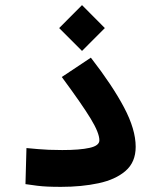

<svg xmlns="http://www.w3.org/2000/svg" viewBox="-20 -727 626 751"><path d="M218.8 3.9Q188.5 3.9 167 2.9Q145.5 2 125.5 -0.5Q105.5 -2.9 79.6 -6.8L83.5 -147.9Q108.9 -145.5 128.7 -143.8Q148.4 -142.1 170.7 -141.1Q192.9 -140.1 223.6 -140.1Q292.5 -140.1 330.6 -148.7Q368.7 -157.2 368.7 -178.2Q368.7 -207 334.7 -262.9Q300.8 -318.8 221.7 -425.8L335.4 -501.5Q419.9 -392.6 465.3 -306.6Q510.7 -220.7 510.7 -152.8Q510.7 -92.8 471.2 -58.6Q431.6 -24.4 365.5 -10.3Q299.3 3.9 218.8 3.9ZM300.8 -527.8 211.4 -617.2 300.8 -707 390.1 -617.2Z"/></svg>

Font: Cascadia Mono PL
Style: Bold
Weight: 700
Monospace: yes
Designer: Aaron Bell
Foundry: Saja Typeworks
Version: Version 2404.023; ttfautohint (v1.8.4)